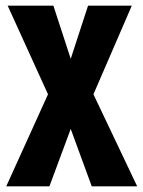

<svg xmlns="http://www.w3.org/2000/svg" viewBox="-20 -656 505 676"><path d="M309 -324 463 0H303L229 -202L154 0H2L149 -324L7 -636H168L229 -449L290 -636H444Z"/></svg>

Font: Teko Semibold
Style: Regular
Weight: 600
Designer: Manushi Parikh, Jonny Pinhorn
Foundry: Indian Type Foundry
Version: Version 1.105;PS 1.0;hotconv 1.0.78;makeotf.lib2.5.61930; tt